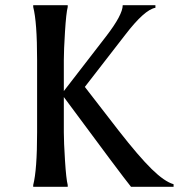

<svg xmlns="http://www.w3.org/2000/svg" viewBox="-20 -720 689 740"><path d="M649 0H485Q450 -43 226 -346V-210Q226 -173 230.5 -101.5Q235 -30 241 -7V0H108V-7Q123 -65 123 -210V-489Q123 -635 108 -693V-700H241V-693Q235 -670 230.5 -598Q226 -526 226 -489V-369L389 -580Q453 -663 453 -700H579V-690Q537 -683 462 -585L307 -385L437 -217Q515 -117 564.5 -68.5Q614 -20 649 -10Z"/></svg>

Font: Asul
Style: Regular
Weight: 400
Designer: Mariela Monsalve
Foundry: Mariela Monsalve
Version: Version 1.002